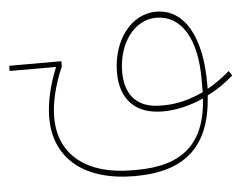

<svg xmlns="http://www.w3.org/2000/svg" viewBox="-112 -436 940 734"><g transform="rotate(-5 358.0 -69.5)"><path d="M-65 -202H113C86 -137 70 -69 70 -10C70 147 184 240 377 240C572 240 669 151 681 -43C717 -61 751 -84 781 -111L769 -129C742 -105 713 -85 683 -68V-89C683 -271 619 -379 512 -379C414 -379 343 -280 343 -160C343 -57 400 3 505 3C558 3 611 -10 662 -33C651 138 564 217 385 217H369C193 217 89 133 89 -10C89 -66 105 -133 135 -202V-222H-65ZM512 -20H498C411 -20 363 -70 363 -160C363 -271 427 -356 510 -356C606 -356 663 -264 663 -109V-57C614 -34 563 -20 512 -20Z"/></g></svg>

Font: IBM Plex Arabic Thin
Style: Regular
Weight: 100
Designer: Mike Abbink, Paul van der Laan, Pieter van Rosmalen, Wael Morcos, Khajak Apelian
Foundry: Bold Monday
Version: Version 1.0